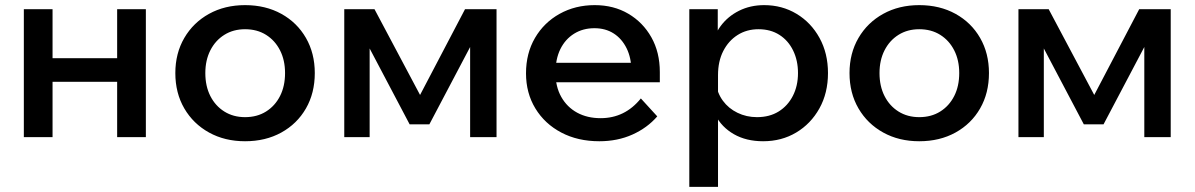

<svg xmlns="http://www.w3.org/2000/svg" viewBox="-20 -535 4660 749"><path d="M437 0V-499H549V0ZM73 0V-499H185V0ZM126 -216V-308H501V-216Z M936 16Q857 16 795.5 -18Q734 -52 699 -112Q664 -172 664 -250Q664 -327 699 -387Q734 -447 795.5 -481Q857 -515 936 -515Q1016 -515 1077.5 -481Q1139 -447 1173.5 -387Q1208 -327 1208 -250Q1208 -172 1173.5 -112Q1139 -52 1077.5 -18Q1016 16 936 16ZM936 -78Q983 -78 1018 -100Q1053 -122 1072.5 -160.5Q1092 -199 1092 -250Q1092 -300 1072.5 -338.5Q1053 -377 1018 -399Q983 -421 936 -421Q890 -421 855 -399Q820 -377 800.5 -338.5Q781 -300 781 -250Q781 -199 800.5 -160.5Q820 -122 855 -100Q890 -78 936 -78Z M1323 0V-499H1441L1628 -147L1610 -148L1794 -499H1917V0H1814V-462L1859 -437L1655 -50H1578L1374 -437L1422 -458V0Z M2480 -151 2544 -81Q2505 -36 2447 -10Q2389 16 2318 16Q2234 16 2169.5 -18Q2105 -52 2068.5 -112Q2032 -172 2032 -249Q2032 -327 2067 -387Q2102 -447 2163 -481Q2224 -515 2300 -515Q2374 -515 2431 -481.5Q2488 -448 2521 -389.5Q2554 -331 2554 -254V-248H2443V-259Q2443 -309 2424.5 -346.5Q2406 -384 2374 -404.5Q2342 -425 2299 -425Q2254 -425 2219.5 -403.5Q2185 -382 2166 -343.5Q2147 -305 2147 -251Q2147 -197 2169.5 -157Q2192 -117 2231.5 -95.5Q2271 -74 2323 -74Q2418 -74 2480 -151ZM2554 -214H2110V-290H2538L2554 -253Z M2781 194H2669V-499H2780V-345H2756Q2763 -395 2791 -433Q2819 -471 2863 -493Q2907 -515 2961 -515Q3031 -515 3087.5 -481Q3144 -447 3177 -387Q3210 -327 3210 -250Q3210 -172 3176.5 -112Q3143 -52 3086 -18Q3029 16 2957 16Q2891 16 2843 -11.5Q2795 -39 2770.5 -86.5Q2746 -134 2750 -193L2773 -211Q2778 -172 2800 -142Q2822 -112 2857 -95Q2892 -78 2933 -78Q2982 -78 3017.5 -100Q3053 -122 3073 -161Q3093 -200 3093 -250Q3093 -299 3074 -338Q3055 -377 3020.5 -399Q2986 -421 2939 -421Q2893 -421 2857.5 -398.5Q2822 -376 2801.5 -336Q2781 -296 2781 -242Z M3566 16Q3487 16 3425.5 -18Q3364 -52 3329 -112Q3294 -172 3294 -250Q3294 -327 3329 -387Q3364 -447 3425.5 -481Q3487 -515 3566 -515Q3646 -515 3707.5 -481Q3769 -447 3803.5 -387Q3838 -327 3838 -250Q3838 -172 3803.5 -112Q3769 -52 3707.5 -18Q3646 16 3566 16ZM3566 -78Q3613 -78 3648 -100Q3683 -122 3702.5 -160.5Q3722 -199 3722 -250Q3722 -300 3702.5 -338.5Q3683 -377 3648 -399Q3613 -421 3566 -421Q3520 -421 3485 -399Q3450 -377 3430.5 -338.5Q3411 -300 3411 -250Q3411 -199 3430.5 -160.5Q3450 -122 3485 -100Q3520 -78 3566 -78Z M3953 0V-499H4071L4258 -147L4240 -148L4424 -499H4547V0H4444V-462L4489 -437L4285 -50H4208L4004 -437L4052 -458V0Z"/></svg>

Font: Wix Madefor Display SemiBold
Style: Regular
Weight: 600
Designer: Dalton Maag Ltd
Foundry: Dalton Maag Ltd
Version: Version 3.100